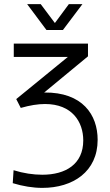

<svg xmlns="http://www.w3.org/2000/svg" viewBox="-20 -718 533 934"><path d="M286 -572 381 -698H315L247 -606L178 -698H112L206 -572ZM195 -268 408 -444V-506H47V-441H310L59 -236L81 -193C126 -206 165 -212 199 -212C331 -212 385 -125 385 -35C385 81 299 132 186 132C142 132 94 125 46 110L42 173C91 188 140 196 186 196C335 196 455 117 455 -38C455 -159 382 -270 195 -268Z"/></svg>

Font: Arthouse Owned
Style: Regular
Weight: 400
Designer: Jeremy Tribby
Foundry: Tribby Type
Version: Version 1.000;PS 001.000;hotconv 1.0.88;makeotf.lib2.5.64775